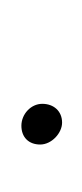

<svg xmlns="http://www.w3.org/2000/svg" viewBox="32 -170 79 184"><g transform="rotate(90 72.0 -77.5)"><path d="M79 -78C79 -67 89 -58 100 -58C111 -58 118 -65 118 -76C118 -87 107 -97 97 -97C86 -97 79 -89 79 -78Z"/></g></svg>

Font: Stray Cat
Style: UltExt
Weight: 400
Version: Version 1.0